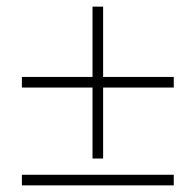

<svg xmlns="http://www.w3.org/2000/svg" viewBox="-20 -559 590 579"><path d="M46 0V-32H504V0ZM46 -295V-327H504V-295ZM291 -81H259V-539H291Z"/></svg>

Font: Ysabeau Office ExtraLight
Style: Regular
Weight: 250
Designer: Christian Thalmann (Catharsis Fonts)
Version: Version 2.001;gftools[0.9.30]; featfreeze: tnum,lnum,ss02